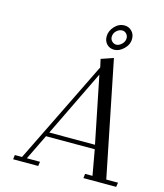

<svg xmlns="http://www.w3.org/2000/svg" viewBox="-130 -1005 944 1103"><g transform="rotate(15 341.5 -454.0)"><path d="M53.2 0 56.2 -25.9H99.1L399.9 -639.2L389.2 -687L461.9 -711.9L600.1 -25.9H669.9L666 0H471.2L474.1 -25.9H518.1L491.2 -176.8H201.2L127.9 -25.9H206.1L202.1 0ZM213.9 -202.1H485.8L405.8 -598.1ZM389.2 -820.8Q389.2 -853.5 414.3 -880.9Q439.5 -908.2 473.1 -908.2Q499 -908.2 516.6 -890.1Q534.2 -872.1 534.2 -845.2Q534.2 -810.1 506.8 -783.9Q479.5 -757.8 450.2 -757.8Q423.3 -757.8 406.2 -775.6Q389.2 -793.5 389.2 -820.8ZM418 -826.2Q418 -811 429 -800Q439.9 -789.1 454.1 -789.1Q471.2 -789.1 487.1 -804.7Q502.9 -820.3 502.9 -839.8Q502.9 -855 492.7 -866Q482.4 -877 467.8 -877Q449.2 -877 433.6 -862.1Q418 -847.2 418 -826.2Z"/></g></svg>

Font: Dehuti Alt
Style: Italic
Weight: 400
Version: Version 1.2